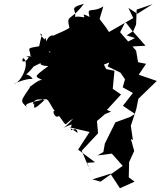

<svg xmlns="http://www.w3.org/2000/svg" viewBox="-20 -924 853 1020"><path d="M567 0 568 1 617 76 695 41 664 18 666 -63 693 -122 675 -186 687 -179 686 -180 675 -256 704 -344 715 -399 813 -494 717 -527 756 -585 706 -595 661 -676 753 -681 687 -756 703 -794 706 -873 791 -902 710 -851 662 -882 688 -828 559 -754 544 -777 509 -823 529 -890C469 -852 439 -893 456 -834C402 -861 436 -836 426 -832C356 -846 356 -816 398 -808C363 -837 375 -821 375 -821C397 -876 333 -878 426 -904C352 -805 331 -851 349 -776C294 -741 230 -735 278 -716C296 -724 248 -762 227 -705C214 -755 215 -684 223 -658C285 -639 208 -640 257 -669C197 -734 191 -743 196 -746C209 -723 210 -785 188 -678C112 -667 140 -667 142 -627C170 -618 90 -634 132 -621C126 -597 86 -584 103 -616C142 -593 93 -483 52 -478C52 -478 112 -507 154 -505C116 -553 99 -496 159 -571C237 -607 153 -577 237 -573C150 -510 169 -519 206 -498C184 -510 98 -423 146 -470C86 -381 86 -391 124 -353C105 -374 134 -377 222 -398C142 -321 166 -360 161 -376C150 -349 146 -412 216 -392C237 -418 257 -332 281 -330C249 -354 268 -288 294 -308C344 -242 312 -262 369 -294C308 -223 283 -235 360 -263C346 -195 382 -270 393 -218L347 -248L456 -223L395 -129L485 -62L443 -59L456 -27L465 -13L447 -45L414 -123L501 -216L495 -281L538 -318L570 -331L548 -340L623 -422L579 -452L588 -548L544 -557L532 -581L605 -610L715 -585L703 -655L618 -753L646 -808L685 -757L653 -736L697 -722L591 -668L552 -571L620 -538L644 -503L632 -460L686 -430L633 -362L697 -319L672 -303L593 -274L537 -161L529 -116L497 -98L574 -108L632 -43L514 41L471 29L576 -4Z"/></svg>

Font: Hussar Lance
Style: ExBdObl
Weight: 700
Foundry: Cannot Into Space Fonts, PlusOne Fonts
Version: Version 2.270